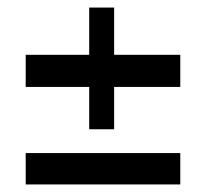

<svg xmlns="http://www.w3.org/2000/svg" viewBox="-20 -488 545 508"><path d="M48 -83H457V0H48ZM48 -343H216V-468H282V-343H457V-258H282V-146H216V-258H48Z"/></svg>

Font: r_Genos
Style: Bold
Weight: 700
Designer: Robert E. Leuschke
Foundry: Robert E. Leuschke
Version: Version 2.000;June 29, 2024;FontCreator 14.0.0.2814 32-bit